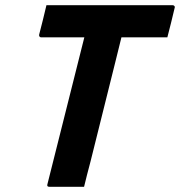

<svg xmlns="http://www.w3.org/2000/svg" viewBox="-20 -720 694 740"><path d="M304 0H171Q159 0 163 -11Q198 -152 234 -293.5Q270 -435 305 -576H139Q134 -576 132 -579.5Q130 -583 131 -587Q139 -617 145.5 -644Q152 -671 159 -700H645Q650 -700 652.5 -696.5Q655 -693 653 -689Q646 -660 639.5 -633Q633 -606 625 -576H448L424 -479Q400 -384 376.5 -288.5Q353 -193 329 -98Q322 -71 315.5 -46.5Q309 -22 304 0Z"/></svg>

Font: Recursive Mn Lnr St
Style: Bold Italic
Weight: 700
Italic angle: -15°
Monospace: yes
Version: Version 1.079;hotconv 1.0.112;makeotfexe 2.5.65598; ttfautoh